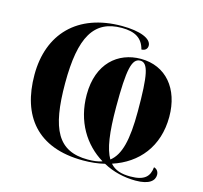

<svg xmlns="http://www.w3.org/2000/svg" viewBox="-109 -846 1066 1008"><g transform="rotate(15 424.0 -342.0)"><path d="M711 41C786 41 813 14 813 -17C813 -35 803 -48 787 -52C782 -1 756 27 679 27C631 27 595 17 569 -13C705 -57 796 -166 796 -328C796 -481 710 -584 574 -584C450 -584 347 -499 347 -329C347 -183 417 -73 518 -12C496 -4 470 -1 440 -1C278 -1 222 -107 222 -358C222 -609 284 -715 435 -715C506 -715 548 -691 563 -632C584 -632 595 -645 595 -661C595 -699 533 -725 433 -725C191 -725 55 -580 55 -359C55 -137 167 10 417 10C458 10 497 6 534 -3C587 26 648 41 711 41ZM555 -32C526 -81 513 -166 513 -308C513 -510 527 -574 573 -574C616 -574 629 -511 629 -313C629 -158 608 -73 555 -32Z"/></g></svg>

Font: Noto Serif Display
Style: Bold
Weight: 700
Designer: Monotype Design Team
Foundry: Monotype Imaging Inc.
Version: Version 2.009